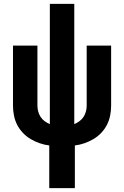

<svg xmlns="http://www.w3.org/2000/svg" viewBox="-20 -755 640 990"><path d="M234 215V-5Q209 -8 184.5 -16.5Q160 -25 138 -38Q116 -51 98 -70Q80 -89 68.5 -111.5Q57 -134 52 -159.5Q47 -185 47 -210V-520H173V-210Q173 -195 177 -180Q181 -165 189.5 -152Q198 -139 210.5 -130Q223 -121 237 -115V-735H363V-115Q377 -121 389.5 -130Q402 -139 410.5 -152Q419 -165 423 -180Q427 -195 427 -210V-520H553V-210Q553 -185 548 -159.5Q543 -134 531.5 -111.5Q520 -89 502 -70Q484 -51 462 -38Q440 -25 415.5 -16.5Q391 -8 366 -5V215Z"/></svg>

Font: Iosevka Custom XBdEx
Style: Regular
Weight: 800
Width: 7
Monospace: yes
Designer: Belleve Invis
Foundry: Belleve Invis
Version: Version 11.2.4; ttfautohint (v1.8.4)